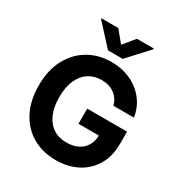

<svg xmlns="http://www.w3.org/2000/svg" viewBox="-217 -1107 1196 1270"><g transform="rotate(30 380.5 -472.0)"><path d="M393.8 9.8Q291.5 9.8 214.1 -35.5Q136.7 -80.8 93.5 -164.4Q50.2 -247.9 50.2 -362.7Q50.2 -480.9 95.4 -564.7Q140.5 -648.5 217.6 -692.9Q294.6 -737.3 390.8 -737.3Q452.5 -737.3 505.7 -719.5Q558.9 -701.7 600.3 -668.8Q641.7 -635.8 667.8 -591.1Q693.9 -546.3 701.6 -492.4H545.7Q538.4 -518 524.9 -538.2Q511.3 -558.4 491.8 -572.5Q472.4 -586.6 447.7 -594Q423 -601.4 393.2 -601.4Q337.8 -601.4 295.5 -573.8Q253.2 -546.2 229.6 -493.2Q206.1 -440.1 206.1 -364.5Q206.1 -288.4 229.3 -235.2Q252.5 -181.9 294.9 -154.1Q337.2 -126.2 394.9 -126.2Q446.9 -126.2 483.8 -144.8Q520.8 -163.5 540.5 -197.6Q560.2 -231.7 560.2 -278.1L591.6 -273.6H404.5V-389.3H708.8V-297.5Q708.8 -201.8 668.4 -133Q627.9 -64.2 556.7 -27.2Q485.4 9.8 393.8 9.8ZM316 -953.9 387.3 -867.2 458.2 -953.9H587.5V-948.6L443.6 -792H330.7L187.1 -948.6V-953.9Z"/></g></svg>

Font: Inter
Style: Regular
Weight: 400
Designer: Rasmus Andersson
Foundry: rsms
Version: Version 4.000;git-8c9346024